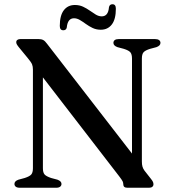

<svg xmlns="http://www.w3.org/2000/svg" viewBox="-20 -884 816 904"><path d="M269.5 -18Q269.5 -10 263.2 -5Q257 0 244.5 0H73.5Q60.5 0 54.2 -5Q48 -10 48 -18Q48 -31.5 67 -38L96.5 -46Q119.5 -53.5 127.2 -62.5Q135 -71.5 135 -92V-556.5Q135 -571 131 -581Q127 -591 111.5 -609.5L68 -662.5Q61 -671.5 58.8 -676Q56.5 -680.5 56.5 -685.5Q56.5 -692.5 61.8 -696.2Q67 -700 75.5 -700H162Q175 -700 183.5 -695.5Q192 -691 201 -678.5L622 -134.5L601.5 -91V-608Q601.5 -628 594.2 -637.2Q587 -646.5 563 -654L533 -662Q514 -669 514 -682Q514 -690.5 520.2 -695.2Q526.5 -700 539 -700H710Q722.5 -700 729 -695.2Q735.5 -690.5 735.5 -682Q735.5 -669 716.5 -662L686.5 -654Q664 -647 656 -638Q648 -629 648 -608V-123.5Q648 -109 650.8 -99.5Q653.5 -90 660 -81L691 -41.5Q698.5 -32 700.5 -26.8Q702.5 -21.5 702.5 -16Q702.5 -9 697.2 -4.5Q692 0 681.5 0H580Q560.5 0 560.5 -16Q560.5 -23.5 557.5 -30Q554.5 -36.5 541.5 -53.5L145.5 -567L182 -594.5V-92Q182 -72 189.5 -63Q197 -54 220.5 -46L250.5 -38Q269.5 -31 269.5 -18ZM454.5 -744Q433.5 -744 416.2 -752.2Q399 -760.5 384.2 -771.2Q369.5 -782 355.8 -790Q342 -798 328.5 -798Q298.5 -798 294.5 -755Q292 -741.5 278 -741.5Q261.5 -741.5 261.5 -762Q261.5 -811 280.5 -835.8Q299.5 -860.5 332.5 -860.5Q354 -860.5 371 -852.5Q388 -844.5 402.8 -834Q417.5 -823.5 431.2 -815.2Q445 -807 459 -807Q489.5 -807 493 -849.5Q495.5 -864 509.5 -864Q525.5 -864 525.5 -843Q525.5 -793.5 506.5 -768.8Q487.5 -744 454.5 -744Z"/></svg>

Font: Fraunces
Style: Regular
Weight: 400
Version: Version 1.000;[b76b70a41]